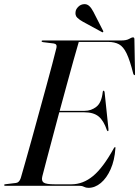

<svg xmlns="http://www.w3.org/2000/svg" viewBox="-29 -895 671 925"><path d="M352.5 0H-3.5Q-9 0 -9 -3Q-9 -7.5 -2.5 -7.5L47.5 -13.5Q63.5 -15 71 -37Q79.5 -67 93.8 -116.8Q108 -166.5 124.8 -227.2Q141.5 -288 159.2 -352.5Q177 -417 193.5 -477.5Q210 -538 223 -587Q236 -636 243 -665Q247 -683 230 -685.5L178 -692Q171.5 -693 171.5 -696.5Q171.5 -700 176.5 -700H554Q580 -700 592.8 -707.5Q605.5 -715 612 -715Q618.5 -715 618.5 -706L621.5 -542.5Q622.5 -533 619 -533Q615.5 -533 613 -540Q597 -604 581.2 -637Q565.5 -670 544.5 -681.5Q523.5 -693 492.5 -693H350.5Q340 -657.5 325.2 -604.5Q310.5 -551.5 293.2 -488.5Q276 -425.5 258.5 -361H379Q410.5 -361 435.5 -380.8Q460.5 -400.5 466 -452Q466.5 -458 470 -458Q474 -458 475 -450L493.5 -274Q494 -264 492 -263.5Q488.5 -262 486 -268Q470.5 -314 446 -334Q421.5 -354 377.5 -354H256.5Q239.5 -290 223.5 -230Q207.5 -170 194.8 -122Q182 -74 175 -46Q169.5 -24.5 180.8 -15.8Q192 -7 236.5 -7H314.5Q371 -7 419.5 -47.2Q468 -87.5 519.5 -181Q523 -186.5 525 -186.5Q528 -186.5 527 -180Q523 -122.5 504 -79.8Q485 -37 456.8 -13.5Q428.5 10 397 10Q385 10 375.5 5Q366 0 352.5 0ZM421 -838 468 -746Q470 -743 467.5 -740.5Q466 -738 462 -740.5L371 -790Q355 -798.5 343.2 -809.8Q331.5 -821 335.5 -841Q337.5 -852 348.8 -863Q360 -874 376 -875Q390 -876 400.8 -866.2Q411.5 -856.5 421 -838Z"/></svg>

Font: Fraunces 144pt
Style: Italic
Weight: 400
Italic angle: -16°
Version: Version 1.000;[b76b70a41]